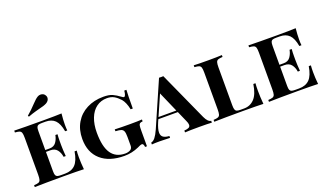

<svg xmlns="http://www.w3.org/2000/svg" viewBox="-81 -1395 3292 1943"><g transform="rotate(-20 1565.5 -423.0)"><path d="M563 0Q498 -3 344 -3Q138 -3 34 0V-20Q68 -22 83 -28Q98 -34 103.5 -51Q109 -68 109 -106V-502Q109 -540 103.5 -557Q98 -574 82.5 -580Q67 -586 34 -588V-608Q138 -605 344 -605Q484 -605 543 -608Q536 -541 536 -488Q536 -449 539 -426H516Q501 -512 464 -548.5Q427 -585 362 -585H325Q299 -585 286 -580.5Q273 -576 267.5 -562.5Q262 -549 262 -520V-316H309Q355 -316 378.5 -348.5Q402 -381 410 -424H433Q430 -390 430 -346V-306Q430 -261 436 -188H413Q406 -235 381.5 -265.5Q357 -296 309 -296H262V-88Q262 -59 267.5 -45.5Q273 -32 286 -27.5Q299 -23 325 -23H368Q439 -23 479.5 -64Q520 -105 536 -202H559Q556 -174 556 -130Q556 -73 563 0ZM408 -860Q424 -860 437.5 -852.5Q451 -845 458 -830Q464 -820 464 -807Q464 -792 455 -778.5Q446 -765 430 -756Q415 -748 395 -741.5Q375 -735 352 -730Q345 -728 307.5 -718Q270 -708 222 -690L215 -702Q264 -743 314 -797Q336 -820 349 -831.5Q362 -843 377 -852Q391 -860 408 -860Z M1174 -557Q1187 -547 1194 -547Q1213 -547 1219 -608H1242Q1238 -551 1238 -408H1215Q1199 -486 1165 -526Q1134 -560 1102.5 -578Q1071 -596 1026 -596Q961 -596 912.5 -560Q864 -524 838 -457.5Q812 -391 812 -303Q812 -150 862 -78Q912 -6 1011 -6Q1045 -6 1068 -20Q1089 -33 1089 -63V-156Q1089 -198 1081.5 -217Q1074 -236 1055 -243Q1036 -250 994 -252V-272Q1059 -269 1159 -269Q1244 -269 1287 -272V-252Q1266 -250 1257 -244Q1248 -238 1245 -221.5Q1242 -205 1242 -166V0H1222Q1218 -37 1201 -37Q1185 -37 1151 -19Q1076 14 997 14Q834 14 743 -66.5Q652 -147 652 -292Q652 -392 696 -466.5Q740 -541 818.5 -581.5Q897 -622 998 -622Q1058 -622 1094 -606Q1130 -590 1174 -557Z M1941 -20V0Q1893 -3 1810 -3Q1703 -3 1652 0V-20Q1685 -22 1701 -30.5Q1717 -39 1717 -59Q1717 -77 1704 -104L1654 -218H1444L1432 -191Q1404 -125 1404 -88Q1404 -54 1426 -38Q1448 -22 1491 -20V0Q1434 -3 1376 -3Q1322 -3 1295 0V-20Q1319 -25 1339.5 -50.5Q1360 -76 1383 -127L1594 -610Q1602 -609 1617 -609Q1633 -609 1640 -610L1878 -84Q1907 -22 1941 -20ZM1645 -238 1549 -457 1453 -238Z M2270 -588Q2236 -586 2221 -580Q2206 -574 2200.5 -557Q2195 -540 2195 -502V-94Q2195 -63 2200.5 -48Q2206 -33 2219 -28Q2232 -23 2258 -23H2297Q2363 -23 2408 -70.5Q2453 -118 2469 -224H2492Q2489 -191 2489 -142Q2489 -80 2496 0Q2431 -3 2277 -3Q2071 -3 1967 0V-20Q2001 -22 2016 -28Q2031 -34 2036.5 -51Q2042 -68 2042 -106V-502Q2042 -540 2036.5 -557Q2031 -574 2015.5 -580Q2000 -586 1967 -588V-608Q2018 -605 2125 -605Q2219 -605 2270 -608Z M3085 0Q3020 -3 2866 -3Q2660 -3 2556 0V-20Q2590 -22 2605 -28Q2620 -34 2625.5 -51Q2631 -68 2631 -106V-502Q2631 -540 2625.5 -557Q2620 -574 2604.5 -580Q2589 -586 2556 -588V-608Q2660 -605 2866 -605Q3006 -605 3065 -608Q3058 -541 3058 -488Q3058 -449 3061 -426H3038Q3023 -512 2986 -548.5Q2949 -585 2884 -585H2847Q2821 -585 2808 -580.5Q2795 -576 2789.5 -562.5Q2784 -549 2784 -520V-316H2831Q2877 -316 2900.5 -348.5Q2924 -381 2932 -424H2955Q2952 -390 2952 -346V-306Q2952 -261 2958 -188H2935Q2928 -235 2903.5 -265.5Q2879 -296 2831 -296H2784V-88Q2784 -59 2789.5 -45.5Q2795 -32 2808 -27.5Q2821 -23 2847 -23H2890Q2961 -23 3001.5 -64Q3042 -105 3058 -202H3081Q3078 -174 3078 -130Q3078 -73 3085 0Z"/></g></svg>

Font: Playfair Display SC
Style: Bold
Weight: 700
Designer: Claus Eggers Sørensen
Foundry: Claus Eggers Sørensen
Version: Version 1.200; ttfautohint (v1.6)